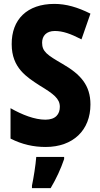

<svg xmlns="http://www.w3.org/2000/svg" viewBox="-20 -744 515 985"><path d="M444 -208C444 -307 393 -363 301 -416C222 -462 196 -479 196 -525C196 -560 218 -585 261 -585C302 -585 342 -571 398 -542L444 -674C378 -707 319 -724 259 -724C119 -724 39 -644 40 -517C40 -395 118 -348 184 -305C255 -262 287 -238 287 -196C287 -159 266 -130 213 -130C158 -130 94 -155 34 -189V-33C93 -3 152 10 214 10C356 10 444 -77 444 -208ZM309 72V61H166C163 102 152 171 144 208V221H240C269 172 292 122 309 72Z"/></svg>

Font: Noto Sans Gurmukhi UI Condensed ExtraBold
Style: Regular
Weight: 800
Width: 3
Designer: Jelle Bosma - Monotype Design Team
Foundry: Monotype Imaging Inc.
Version: Version 2.004